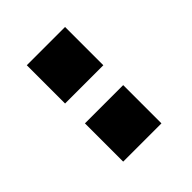

<svg xmlns="http://www.w3.org/2000/svg" viewBox="-6 -953 511 511"><g transform="rotate(45 249.5 -697.0)"><path d="M61 -769H205.1V-625H61ZM279.8 -769H423.8V-625H279.8Z"/></g></svg>

Font: Mattone
Style: Regular
Weight: 400
Width: 6
Designer: Nunzio Mazzaferro
Foundry: Collletttivo
Version: Version 2.000;Glyphs 3.2 (3217)